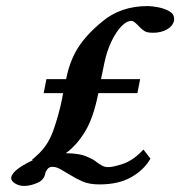

<svg xmlns="http://www.w3.org/2000/svg" viewBox="-20 -596 594 633"><path d="M304 -288Q288 -207 260 -161.5Q232 -116 197 -91Q241 -90 262 -81.5Q283 -73 296 -64H295Q306 -56 315.5 -50.5Q325 -45 337 -45Q353 -45 386 -56Q419 -67 453 -103L476 -73Q455 -36 413 -12Q371 12 308 12Q274 12 251.5 2Q229 -8 210 -20Q194 -30 179.5 -38Q165 -46 153 -46Q142 -46 136 -38Q130 -30 129 -23Q125 -2 102 7.5Q79 17 60 17Q43 17 30 9Q17 1 17 -8V-11Q20 -26 41 -41Q62 -56 89 -68H84Q85 -68 101 -83Q138 -115 156 -166.5Q174 -218 184 -267L188 -289H124L133 -335H198L199 -340Q211 -398 238.5 -440.5Q266 -483 316 -524Q377 -576 467 -576Q481 -576 501.5 -572Q522 -568 538 -559Q554 -550 554 -534V-529Q550 -510 530.5 -499Q511 -488 485 -488Q465 -488 456.5 -493.5Q448 -499 441 -506Q434 -514 426.5 -520.5Q419 -527 413 -527Q397 -527 379.5 -508.5Q362 -490 347 -458.5Q332 -427 324 -388L313 -335H442L433 -289H304Z"/></svg>

Font: Libertinus Serif SemiBold
Style: Italic
Weight: 600
Italic angle: -11.5°
Designer: Philipp H. Poll, Khaled Hosny
Foundry: Caleb Maclennan
Version: Version 7.051;RELEASE